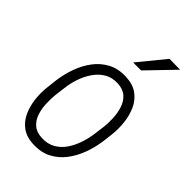

<svg xmlns="http://www.w3.org/2000/svg" viewBox="-227 -835 931 931"><g transform="rotate(45 238.0 -370.0)"><path d="M42.5 -236.8 48.8 -291Q55.2 -336.9 71.3 -381.3Q87.4 -425.8 114.7 -462.2Q142.1 -498.5 181.6 -519.5Q221.2 -540.5 272.9 -538.6Q323.7 -537.1 355.5 -514.4Q387.2 -491.7 403.8 -455.1Q420.4 -418.5 425 -376Q429.7 -333.5 424.8 -291.5L418 -236.8Q411.6 -191.4 395.3 -146.7Q378.9 -102.1 351.6 -65.9Q324.2 -29.8 284.9 -8.8Q245.6 12.2 192.9 10.7Q142.6 9.3 110.8 -13.7Q79.1 -36.6 62.7 -73.2Q46.4 -109.9 41.7 -152.3Q37.1 -194.8 42.5 -236.8ZM103.5 -291.5 96.2 -235.4Q93.3 -206.5 94.5 -173.1Q95.7 -139.6 105.5 -110.1Q115.2 -80.6 137.2 -61.3Q159.2 -42 196.8 -40.5Q237.8 -38.6 267.6 -56.2Q297.4 -73.7 316.9 -103Q336.4 -132.3 347.9 -167.5Q359.4 -202.6 363.8 -236.8L371.1 -292Q374.5 -321.3 372.8 -354.2Q371.1 -387.2 361.3 -417.2Q351.6 -447.3 329.3 -466.8Q307.1 -486.3 269.5 -487.8Q229.5 -489.3 200.4 -471.7Q171.4 -454.1 151.1 -424.3Q130.9 -394.5 119.1 -359.9Q107.4 -325.2 103.5 -291.5ZM251 -612.3 363.3 -749.5 437 -748.5 305.7 -612.3Z"/></g></svg>

Font: Roboto Condensed Light
Style: Italic
Weight: 300
Italic angle: -12°
Designer: Christian Robertson
Foundry: Google
Version: Version 3.0; 2020